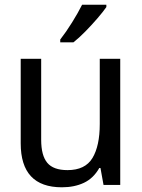

<svg xmlns="http://www.w3.org/2000/svg" viewBox="-20 -786 603 816"><path d="M243 10Q68 10 68 -177V-536H155V-192Q155 -125 181 -94Q207 -63 267 -63Q342 -63 373 -114.5Q404 -166 404 -259V-536H491V0H420L407 -72H402Q377 -28 336.5 -9Q296 10 243 10ZM236 -618Q261 -650 286.5 -691Q312 -732 329 -766H432V-756Q419 -737 394.5 -708.5Q370 -680 342.5 -652Q315 -624 292 -606H236Z"/></svg>

Font: Noto Sans Mono SemiCondensed
Style: Regular
Weight: 400
Width: 4
Designer: Monotype Design Team
Foundry: Monotype Imaging Inc.
Version: Version 2.014